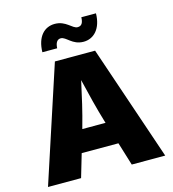

<svg xmlns="http://www.w3.org/2000/svg" viewBox="-134 -1059 1053 1169"><g transform="rotate(-15 392.5 -474.5)"><path d="M22.9 0H231.4L274.4 -146H505.9L550.8 0H761.7L514.6 -727.5H261.2ZM461.9 -797.9C526.4 -797.9 577.1 -849.1 578.6 -945.8H486.3C485.4 -912.1 475.6 -893.1 449.7 -893.1C416 -893.1 390.1 -948.7 318.8 -948.7C253.4 -948.7 204.1 -899.4 202.1 -801.3H295.4C296.9 -835.4 309.1 -854.5 331.5 -854.5C366.2 -854.5 390.1 -797.9 461.9 -797.9ZM315.9 -286.6 318.8 -297.4C343.8 -384.3 365.2 -479 386.2 -576.2C409.2 -479 432.6 -384.3 459 -297.4L462.4 -286.6Z"/></g></svg>

Font: Raveo ExtraBold
Style: Regular
Weight: 800
Designer: Jakub Foglar, Rasmus Andersson (Inter)
Foundry: Jakubfoglar.com
Version: Version 1.100;Glyphs 3.2.3 (3260)